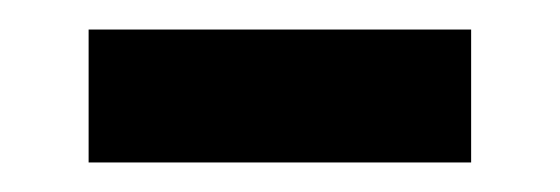

<svg xmlns="http://www.w3.org/2000/svg" viewBox="-20 -321 379 130"><path d="M40 -211V-301H299V-211Z"/></svg>

Font: Source Serif 4
Style: Bold
Weight: 700
Designer: Frank Grießhammer
Foundry: Adobe
Version: Version 4.005;hotconv 1.1.0;makeotfexe 2.6.0